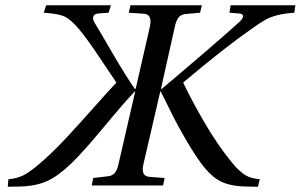

<svg xmlns="http://www.w3.org/2000/svg" viewBox="-20 -712 1154 737"><path d="M499 -360.8H497.1Q456.5 -318.4 377.9 -223.4Q299.3 -128.4 252.9 -84Q202.6 -35.6 159.9 -16.6Q117.2 2.4 58.1 3.9L9.8 4.9L12.2 -23.9Q51.3 -27.3 79.6 -44.4Q107.9 -61.5 151.9 -101.1Q192.9 -138.2 241.5 -190.4Q290 -242.7 343.3 -303Q396.5 -363.3 426.8 -395Q416 -410.2 364.5 -487.8Q313 -565.4 280.8 -603Q252 -636.7 228.3 -648.2Q204.6 -659.7 147.9 -663.1L157.2 -691.9H405.8L397 -663.1L356.9 -660.2Q342.8 -658.7 338.6 -649.9Q334.5 -641.1 341.8 -627Q358.4 -600.1 410.4 -510.5Q462.4 -420.9 498 -370.1L501 -372.1L555.2 -608.9Q565.9 -656.2 533.2 -659.2L474.1 -663.1L481 -691.9H754.9L748 -663.1L692.9 -658.2Q674.8 -656.7 665.5 -645Q656.2 -633.3 650.9 -608.9L598.1 -372.1L600.1 -370.1Q823.2 -558.6 897.9 -627Q913.1 -641.1 913.1 -649.9Q913.1 -658.7 898.9 -660.2L860.8 -663.1L865.2 -691.9H1113.8L1109.9 -663.1Q1070.3 -660.6 1043.2 -653.3Q1016.1 -646 998.8 -636.2Q981.4 -626.5 948.2 -603Q836.9 -525.4 683.1 -395Q718.8 -320.3 766.1 -239.7Q813.5 -159.2 859.9 -101.1Q876 -80.6 885.7 -70.1Q895.5 -59.6 909.9 -48.1Q924.3 -36.6 940.2 -31.2Q956.1 -25.9 977.1 -23.9L970.2 4.9L920.9 3.9Q862.3 2.4 825.4 -16.6Q788.6 -35.6 752.9 -84Q724.6 -122.6 694.3 -174.6Q664.1 -226.6 645.8 -262.7Q627.4 -298.8 597.2 -360.8H595.2L530.8 -83Q525.4 -60.1 530.5 -47.4Q535.6 -34.7 553.2 -33.2L611.8 -28.8L606 0H332L337.9 -28.8L393.1 -35.2Q410.6 -36.6 420.2 -47.6Q429.7 -58.6 435.1 -83Z"/></svg>

Font: Linguistics Pro
Style: Italic
Weight: 400
Italic angle: -12°
Designer: Stefan Peev, Context Ltd
Foundry: Stefan Peev, Context Ltd
Version: Version 001.000